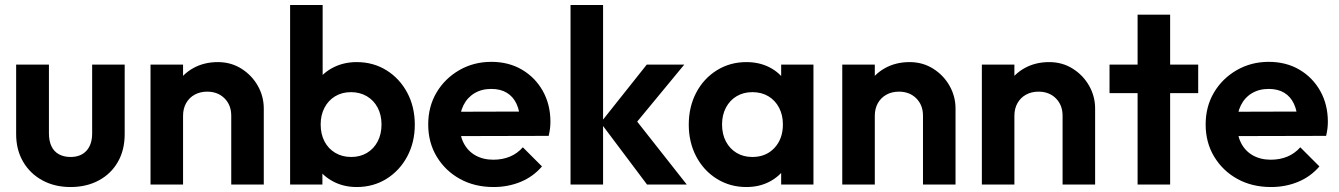

<svg xmlns="http://www.w3.org/2000/svg" viewBox="-20 -743 5389 773"><path d="M264 10Q200 10 150.5 -17Q101 -44 73 -92Q45 -140 45 -203V-483H177V-206Q177 -176 187 -154.5Q197 -133 217 -122Q237 -111 264 -111Q305 -111 328 -136Q351 -161 351 -206V-483H482V-203Q482 -139 454.5 -91Q427 -43 377.5 -16.5Q328 10 264 10Z M911 0V-277Q911 -320 884 -347Q857 -374 814 -374Q786 -374 764 -362Q742 -350 729.5 -328Q717 -306 717 -277L666 -303Q666 -360 690.5 -402.5Q715 -445 758.5 -469Q802 -493 857 -493Q910 -493 952 -466.5Q994 -440 1018 -397.5Q1042 -355 1042 -306V0ZM586 0V-483H717V0Z M1416 10Q1364 10 1322 -12Q1280 -34 1255 -72Q1230 -110 1228 -157V-329Q1230 -376 1255.5 -413.5Q1281 -451 1323 -472Q1365 -493 1416 -493Q1483 -493 1536 -460Q1589 -427 1619.5 -370Q1650 -313 1650 -241Q1650 -170 1619.5 -113Q1589 -56 1536 -23Q1483 10 1416 10ZM1148 0V-723H1279V-364L1257 -248L1278 -130V0ZM1394 -111Q1430 -111 1457.5 -127.5Q1485 -144 1500.5 -173.5Q1516 -203 1516 -242Q1516 -280 1500.5 -309.5Q1485 -339 1457 -355.5Q1429 -372 1393 -372Q1357 -372 1329.5 -355.5Q1302 -339 1286.5 -309.5Q1271 -280 1271 -242Q1271 -203 1286.5 -173.5Q1302 -144 1330 -127.5Q1358 -111 1394 -111Z M1967 10Q1891 10 1832 -22.5Q1773 -55 1738.5 -112Q1704 -169 1704 -242Q1704 -314 1737.5 -370.5Q1771 -427 1829 -460.5Q1887 -494 1958 -494Q2028 -494 2081.5 -462.5Q2135 -431 2165.5 -376.5Q2196 -322 2196 -253Q2196 -240 2194.5 -226.5Q2193 -213 2189 -196L1783 -195V-293L2128 -294L2075 -253Q2073 -296 2059.5 -325Q2046 -354 2020.5 -369.5Q1995 -385 1958 -385Q1919 -385 1890 -367.5Q1861 -350 1845.5 -318.5Q1830 -287 1830 -244Q1830 -200 1846.5 -167.5Q1863 -135 1894 -117.5Q1925 -100 1966 -100Q2003 -100 2033 -112.5Q2063 -125 2085 -150L2162 -73Q2127 -32 2076.5 -11Q2026 10 1967 10Z M2585 0 2398 -249 2584 -483H2735L2517 -219L2522 -283L2745 0ZM2277 0V-723H2408V0Z M2985 10Q2919 10 2866 -23Q2813 -56 2783 -113Q2753 -170 2753 -241Q2753 -313 2783 -370Q2813 -427 2866 -460Q2919 -493 2985 -493Q3037 -493 3078 -472Q3119 -451 3143.5 -413.5Q3168 -376 3170 -329V-155Q3168 -107 3143.5 -70Q3119 -33 3078 -11.5Q3037 10 2985 10ZM3009 -111Q3064 -111 3098 -147.5Q3132 -184 3132 -242Q3132 -280 3116.5 -309.5Q3101 -339 3073.5 -355.5Q3046 -372 3009 -372Q2973 -372 2945.5 -355.5Q2918 -339 2902.5 -309.5Q2887 -280 2887 -242Q2887 -203 2902.5 -173.5Q2918 -144 2945.5 -127.5Q2973 -111 3009 -111ZM3125 0V-130L3146 -248L3125 -364V-483H3255V0Z M3696 0V-277Q3696 -320 3669 -347Q3642 -374 3599 -374Q3571 -374 3549 -362Q3527 -350 3514.5 -328Q3502 -306 3502 -277L3451 -303Q3451 -360 3475.5 -402.5Q3500 -445 3543.5 -469Q3587 -493 3642 -493Q3695 -493 3737 -466.5Q3779 -440 3803 -397.5Q3827 -355 3827 -306V0ZM3371 0V-483H3502V0Z M4258 0V-277Q4258 -320 4231 -347Q4204 -374 4161 -374Q4133 -374 4111 -362Q4089 -350 4076.5 -328Q4064 -306 4064 -277L4013 -303Q4013 -360 4037.5 -402.5Q4062 -445 4105.5 -469Q4149 -493 4204 -493Q4257 -493 4299 -466.5Q4341 -440 4365 -397.5Q4389 -355 4389 -306V0ZM3933 0V-483H4064V0Z M4560 0V-684H4691V0ZM4447 -368V-483H4804V-368Z M5097 10Q5021 10 4962 -22.5Q4903 -55 4868.5 -112Q4834 -169 4834 -242Q4834 -314 4867.5 -370.5Q4901 -427 4959 -460.5Q5017 -494 5088 -494Q5158 -494 5211.5 -462.5Q5265 -431 5295.5 -376.5Q5326 -322 5326 -253Q5326 -240 5324.5 -226.5Q5323 -213 5319 -196L4913 -195V-293L5258 -294L5205 -253Q5203 -296 5189.5 -325Q5176 -354 5150.5 -369.5Q5125 -385 5088 -385Q5049 -385 5020 -367.5Q4991 -350 4975.5 -318.5Q4960 -287 4960 -244Q4960 -200 4976.5 -167.5Q4993 -135 5024 -117.5Q5055 -100 5096 -100Q5133 -100 5163 -112.5Q5193 -125 5215 -150L5292 -73Q5257 -32 5206.5 -11Q5156 10 5097 10Z"/></svg>

Font: Outfit Thin SemiBold
Style: Regular
Weight: 600
Version: Version 1.100;gftools[0.9.27]